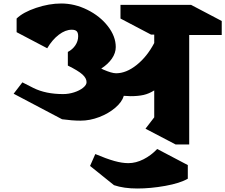

<svg xmlns="http://www.w3.org/2000/svg" viewBox="-20 -814 1288 1098"><path d="M1062 -614V12H984L812 -78L862 -143V-297Q832 -278 801 -271Q770 -264 727 -264Q714 -264 688 -266Q678 -231 639.5 -198Q601 -165 547.5 -144.5Q494 -124 441 -124Q393 -124 335 -132L58 -278L108 -343L171 -311Q241 -276 341 -276Q373 -276 404 -286Q435 -296 455 -312Q475 -328 475 -344Q475 -367 451 -388.5Q427 -410 368 -439V-517Q395 -531 411 -555Q427 -579 427 -607Q427 -627 418.5 -635.5Q410 -644 390 -644Q354 -644 316.5 -615.5Q279 -587 250 -538L75 -630V-708Q112 -744 186.5 -769Q261 -794 330 -794Q407 -794 479.5 -758Q552 -722 597 -664Q642 -606 642 -545Q642 -511 620 -479Q598 -447 559 -422L571 -416Q619 -395 644 -395Q702 -395 761.5 -442.5Q821 -490 862 -568V-616H844L669 -708V-786H1073L1248 -694V-614ZM879 38 1054 130V208Q1009 234 925 249Q841 264 765 264Q688 264 632 245L495 135L525 67Q589 94 633.5 106.5Q678 119 714 119Q757 119 800.5 97Q844 75 879 38Z"/></svg>

Font: Inknut Antiqua Black
Style: Regular
Weight: 900
Designer: Claus Eggers Sørensen
Foundry: Claus Eggers Sørensen
Version: Version 1.003; ttfautohint (v1.8.2) -l 8 -r 50 -G 200 -x 14 